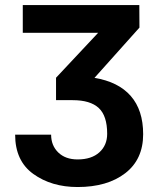

<svg xmlns="http://www.w3.org/2000/svg" viewBox="-20 -731 619 761"><path d="M369.1 -601.1H70.3V-710.9H532.2L532.7 -621.6L354.5 -422.4Q449.2 -406.7 498.3 -350.6Q547.4 -294.4 547.4 -199.2Q547.4 -99.1 476.3 -44.4Q405.3 10.3 287.6 10.3Q184.1 10.3 112.1 -41.5Q40 -93.3 40 -197.3H182.6Q182.6 -154.3 210.9 -126.7Q239.3 -99.1 287.6 -99.1Q342.8 -99.1 373.8 -127.2Q404.8 -155.3 404.8 -200.7Q404.8 -272 371.3 -303Q337.9 -334 268.1 -334H202.1V-422.9Z"/></svg>

Font: Roboto Web
Style: Bold
Weight: 700
Designer: Google
Version: Version 1.200310; 2013